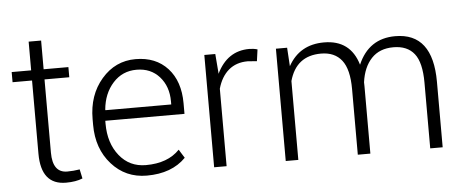

<svg xmlns="http://www.w3.org/2000/svg" viewBox="-45 -698 1956 810"><g transform="rotate(-5 933.5 -293.0)"><path d="M99.1 -596.2H151.9V-474.6H256.8V-431.6H151.9V-121.6Q151.9 -36.1 213.9 -36.1Q239.7 -36.1 266.6 -40.5L274.9 -1.5Q246.6 10.3 204.6 10.3Q99.1 10.3 99.1 -121.6V-431.6H16.6V-474.6H99.1Z M675.3 -293Q675.3 -356.4 638.7 -397.5Q602.1 -438.5 542 -438.5Q481.9 -438.5 442.1 -394.5Q402.3 -350.6 396 -282.2L397 -279.8H675.3ZM546.9 10.3Q457 10.3 398.2 -55.7Q339.4 -121.6 339.4 -222.7V-247.1Q339.4 -348.6 397.5 -416Q455.6 -483.4 541.5 -483.4Q627.4 -483.4 677.5 -428.5Q727.5 -373.5 727.5 -280.3V-235.4H392.1V-222.7Q392.1 -140.6 434.8 -87.4Q477.5 -34.2 546.9 -34.2Q639.6 -34.2 689.9 -86.9L712.4 -50.8Q652.8 10.3 546.9 10.3Z M885.3 0H832.5V-475.6H878.9L885.3 -396.5V-391.1Q930.2 -484.4 1023.4 -484.4Q1041.5 -484.4 1058.1 -479.5L1051.3 -430.2L1012.2 -433.1Q963.9 -433.1 931.6 -405.8Q899.4 -378.4 885.3 -328.1Z M1493.7 -302.2 1494.1 -285.2V0H1440.9V-278.3Q1440.9 -361.8 1410.9 -400.1Q1380.9 -438.5 1323.2 -438.5Q1217.8 -438.5 1189 -334V0H1135.7V-475.6H1183.1L1188 -397Q1236.3 -484.4 1339.8 -484.4Q1451.7 -484.4 1483.4 -377.4Q1529.3 -484.4 1641.6 -484.4Q1800.3 -484.4 1800.3 -277.3V0H1747.6V-278.3Q1747.6 -363.8 1718 -401.1Q1688.5 -438.5 1629.6 -438.5Q1570.8 -438.5 1536.6 -402.1Q1502.4 -365.7 1493.7 -302.2Z"/></g></svg>

Font: Yantramanav Light
Style: Regular
Weight: 300
Version: Version 1.001;PS 1.0;hotconv 1.0.72;makeotf.lib2.5.5900; ttf